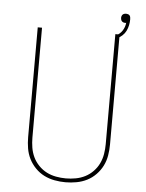

<svg xmlns="http://www.w3.org/2000/svg" viewBox="-57 -885 715 939"><g transform="rotate(5 300.0 -415.5)"><path d="M300 8Q273 8 246 3Q219 -2 195 -14Q171 -26 151.5 -46Q132 -66 120 -90Q108 -114 103.5 -141Q99 -168 99 -195V-735H120V-195Q120 -171 124 -146.5Q128 -122 138.5 -100Q149 -78 166.5 -60Q184 -42 205.5 -31Q227 -20 251.5 -15.5Q276 -11 300 -11Q324 -11 348.5 -15.5Q373 -20 394.5 -31Q416 -42 433.5 -60Q451 -78 461.5 -100Q472 -122 476 -146.5Q480 -171 480 -195V-735H501V-195Q501 -168 496.5 -141Q492 -114 480 -90Q468 -66 448.5 -46Q429 -26 405 -14Q381 -2 354 3Q327 8 300 8ZM491 -716 484 -730Q503 -738 514.5 -756Q526 -774 528 -795Q527 -794 525.5 -794Q524 -794 523 -794Q518 -794 514 -795.5Q510 -797 507 -800Q504 -803 502.5 -807.5Q501 -812 501 -816Q501 -821 502.5 -825.5Q504 -830 507 -833Q510 -836 514.5 -837.5Q519 -839 524 -839Q528 -839 533 -837.5Q538 -836 541 -832.5Q544 -829 545 -824Q546 -819 546 -814Q546 -799 543 -784.5Q540 -770 533.5 -756.5Q527 -743 515.5 -732.5Q504 -722 491 -716Z"/></g></svg>

Font: Iosevka Curly Thin Extended
Style: Regular
Weight: 100
Width: 7
Monospace: yes
Designer: Belleve Invis
Foundry: Belleve Invis
Version: Version 11.1.0; ttfautohint (v1.8.3)